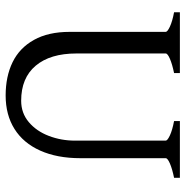

<svg xmlns="http://www.w3.org/2000/svg" viewBox="-8 -647 670 694"><g transform="rotate(90 327.0 -300.0)"><path d="M551.8 -255.9Q551.8 -171.4 524.4 -110.4Q497.1 -49.3 446 -17.3Q395 14.6 325.2 14.6Q256.3 14.6 204.8 -10.5Q153.3 -35.6 124.3 -87.6Q95.2 -139.6 95.2 -216.8V-564Q95.2 -570.3 76.4 -579.1Q57.6 -587.9 24.4 -594.2V-615.2H244.1V-594.2Q211.4 -587.4 192.4 -579.1Q173.3 -570.8 173.3 -564V-241.2Q173.3 -146.5 217.5 -94Q261.7 -41.5 344.2 -41.5Q388.7 -41.5 421.4 -69.1Q454.1 -96.7 471.2 -141.4Q488.3 -186 488.3 -235.8V-564Q488.3 -570.3 469.5 -579.1Q450.7 -587.9 417.5 -594.2V-615.2H622.6V-594.2Q589.8 -587.4 570.8 -579.1Q551.8 -570.8 551.8 -564Z"/></g></svg>

Font: David Libre
Style: Regular
Weight: 400
Version: Version 1.000